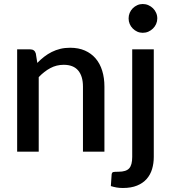

<svg xmlns="http://www.w3.org/2000/svg" viewBox="-20 -756 856 957"><path d="M166 -442.5Q182.5 -459.5 200.2 -473.2Q218 -487 238 -497Q258 -507 280.5 -512.5Q303 -518 329.5 -518Q371.5 -518 403.2 -504Q435 -490 456.8 -464.5Q478.5 -439 489.5 -403.2Q500.5 -367.5 500.5 -324.5V0H393.5V-324.5Q393.5 -376 369.8 -404.5Q346 -433 297.5 -433Q261.5 -433 230.8 -416.5Q200 -400 173 -371.5V0H65.5V-510H130.5Q152.5 -510 158.5 -489.5ZM746.5 -510V26.5Q746.5 58.5 738 86.8Q729.5 115 711 136Q692.5 157 663.2 169Q634 181 592.5 181Q575 181 561 178.5Q547 176 532.5 171.5L536.5 113Q538 103 544.8 101.5Q551.5 100 570.5 100Q608.5 100 623.8 83.2Q639 66.5 639 26.5V-510ZM764 -664Q764 -649.5 758.2 -636.5Q752.5 -623.5 742.5 -613.8Q732.5 -604 719.5 -598.2Q706.5 -592.5 691.5 -592.5Q677 -592.5 664.2 -598.2Q651.5 -604 641.8 -613.8Q632 -623.5 626.5 -636.5Q621 -649.5 621 -664Q621 -679 626.5 -692Q632 -705 641.8 -714.8Q651.5 -724.5 664.2 -730.2Q677 -736 691.5 -736Q706.5 -736 719.5 -730.2Q732.5 -724.5 742.5 -714.8Q752.5 -705 758.2 -692Q764 -679 764 -664Z"/></svg>

Font: Lato 2
Style: Regular
Weight: 600
Designer: Lukasz Dziedzic with Adam Twardoch and Botio Nikoltchev
Foundry: tyPoland Lukasz Dziedzic
Version: Version 2.015; 2015-08-06; http://www.latofonts.com/